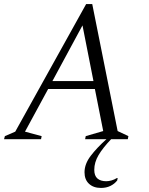

<svg xmlns="http://www.w3.org/2000/svg" viewBox="-35 -685 732 945"><path d="M-15 0 -11 -15 40 -37 389 -665H419L544 -40L597 -15L594 0H512Q471 43 450 78.5Q429 114 429 151Q429 180 444.5 193.5Q460 207 488 207Q500 207 514 203Q528 199 541 191H544L542 203Q529 220 508.5 230Q488 240 462 240Q425 240 403 219.5Q381 199 381 163Q381 122 411.5 82Q442 42 489 0H384L387 -15L473 -40L432 -247H202L88 -37L170 -15L167 0ZM223 -286H425L371 -560Z"/></svg>

Font: Spectral SC Light
Style: Italic
Weight: 300
Italic angle: -10°
Designer: Jean-Baptiste Levee
Foundry: Production Type
Version: Version 2.001